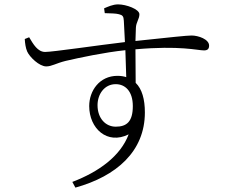

<svg xmlns="http://www.w3.org/2000/svg" viewBox="-20 -793 1040 876"><path d="M508 -215C462 -215 425 -253 425 -313C425 -364 457 -409 508 -409C551 -409 586 -377 586 -309C586 -238 558 -215 508 -215ZM191 -490C216 -490 235 -504 279 -515C344 -530 456 -554 552 -564L556 -441C544 -445 531 -447 516 -447C434 -447 387 -379 387 -309C387 -207 469 -131 567 -180C530 -81 431 -9 310 37L324 63C511 11 641 -102 641 -280C641 -340 628 -387 599 -415L598 -568C802 -586 881 -563 911 -563C928 -563 934 -571 934 -585C934 -614 885 -631 854 -631C832 -631 759 -623 598 -606L600 -666C601 -692 616 -706 616 -728C616 -751 556 -773 519 -773C494 -773 472 -762 455 -755L458 -733C487 -732 509 -732 523 -728C539 -724 544 -719 545 -698L550 -601C430 -587 221 -556 186 -556C152 -556 132 -591 113 -623L93 -615C94 -596 97 -574 104 -558C115 -533 159 -490 191 -490Z"/></svg>

Font: Source Han Serif CN Light
Style: Regular
Weight: 300
Designer: Ryoko NISHIZUKA 西塚涼子 (kana & ideographs); Frank Grießhammer (Latin, Greek & Cyrillic); Wenlong ZHANG 张文龙 (bopomofo); San
Foundry: Adobe
Version: Version 2.003;hotconv 1.1.1;makeotfexe 2.6.0